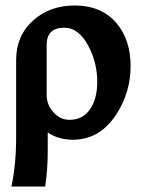

<svg xmlns="http://www.w3.org/2000/svg" viewBox="-20 -477 541 697"><path d="M403.3 -63.5Q343.8 29.8 245.1 30.3Q191.9 30.3 153.3 3.9V73.7Q153.3 137.7 144 200.2H21.5Q39.1 117.2 38.6 14.2V-258.8Q38.6 -348.1 101.1 -403.3Q160.6 -457 251.5 -457Q348.6 -457 403.3 -392.6Q454.1 -332 454.1 -237.3Q454.1 -142.6 403.3 -63.5ZM333 -180.2Q333 -248 302.2 -307.6Q266.6 -376.5 212.9 -376.5Q149.4 -376.5 149.4 -313.5V-132.3Q149.4 -96.7 174.1 -69.3Q198.7 -42 231.9 -42Q283.2 -42 309.1 -84Q333 -120.6 333 -180.2Z"/></svg>

Font: Accordance
Style: Bold
Weight: 700
Version: Version 1.2 (build January 31, 2020) Miklal Software Solutio